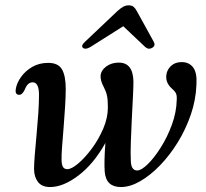

<svg xmlns="http://www.w3.org/2000/svg" viewBox="-20 -706 788 736"><path d="M110.5 -57.5Q110.5 -76 113.2 -111Q116 -146 120 -188.2Q124 -230.5 126.8 -271.2Q129.5 -312 129.5 -342.5Q129.5 -390.5 105 -390.5Q85.5 -390.5 75 -362.5Q65.5 -342.5 54 -342.5Q37 -342.5 40.5 -364.5Q44 -388 60.8 -411.2Q77.5 -434.5 104 -449.8Q130.5 -465 165 -465Q203 -465 217.5 -440.2Q232 -415.5 232 -365Q232 -336.5 229.5 -297Q227 -257.5 223.8 -217Q220.5 -176.5 218 -143.8Q215.5 -111 216 -95Q216 -74.5 221.5 -66Q227 -57.5 238 -57.5Q254 -57.5 279.8 -79.2Q305.5 -101 331.8 -136.2Q358 -171.5 375.8 -213Q393.5 -254.5 393.5 -294Q393.5 -324.5 390 -340Q386.5 -355.5 377.5 -373Q365 -396 365.5 -415Q367 -436 387 -451Q407 -466 435.5 -466Q490.5 -466 491.5 -392.5Q491.5 -371.5 489.5 -332.8Q487.5 -294 485.2 -248.5Q483 -203 481.5 -160.5Q480 -118 481.5 -89.5Q482.5 -52.5 506 -52.5Q521.5 -52.5 546.2 -76.5Q571 -100.5 596.2 -140.5Q621.5 -180.5 639 -228.2Q656.5 -276 657.5 -324Q658.5 -339.5 654.5 -348Q650.5 -356.5 638.5 -367Q627.5 -376.5 621.8 -389Q616 -401.5 617.5 -418Q620 -439 635.8 -453.5Q651.5 -468 676.5 -468Q704.5 -468 720.2 -447.8Q736 -427.5 733 -381Q731 -324 711.8 -267.5Q692.5 -211 661.8 -161Q631 -111 593.5 -72.2Q556 -33.5 517.2 -11.2Q478.5 11 443.5 11Q386.5 11 381.5 -47Q378.5 -84 384 -158Q339.5 -78 281 -33.5Q222.5 11 172 11Q141 11 126 -8Q111 -27 110.5 -57.5ZM564 -523Q550 -514.5 537 -525.5L452.5 -605.5L326 -525.5Q307 -514.5 297.5 -523Q289.5 -531.5 306.5 -546.5L430 -663.5Q441.5 -674 451.5 -679.8Q461.5 -685.5 473.5 -685.5Q485.5 -685.5 492.2 -679.8Q499 -674 504.5 -663.5L569 -546.5Q577.5 -531.5 564 -523Z"/></svg>

Font: Fraunces 9pt
Style: Italic
Weight: 400
Italic angle: -16°
Version: Version 1.000;[b76b70a41]